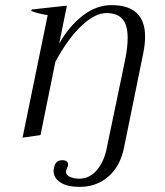

<svg xmlns="http://www.w3.org/2000/svg" viewBox="-20 -527 643 749"><path d="M546 -384Q546 -358 540 -325L464 48Q449 122 402.5 162Q356 202 291 202Q242 202 215.5 184.5Q189 167 189 140Q189 135 191 127Q196 98 223 98Q249 98 245 120Q244 124 241.5 129Q239 134 238 138Q235 154 251 162Q267 170 289 170Q330 170 358.5 136Q387 102 397 48L468 -293Q478 -342 478 -379Q478 -430 457.5 -453Q437 -476 395 -476Q351 -476 298.5 -427Q246 -378 196 -286L138 0L68 10L166 -468Q128 -474 102 -484L104 -490L241 -505L211 -357Q248 -423 301.5 -465Q355 -507 415 -507Q546 -507 546 -384Z"/></svg>

Font: Trirong Light
Style: Italic
Weight: 300
Italic angle: -12°
Designer: Katatrad Team
Foundry: CadsonDemak
Version: Version 1.001